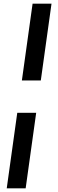

<svg xmlns="http://www.w3.org/2000/svg" viewBox="-20 -766 316 1040"><path d="M98.5 -330H201L259 -746H156.5ZM16.5 254H119L176 -155H73.5Z"/></svg>

Font: HK Grotesk ExtraBold
Style: Italic
Weight: 800
Italic angle: -16°
Designer: Alfredo Marco Pradil
Foundry: Hanken Design Co.
Version: Version 3.001;FEAKit 1.0